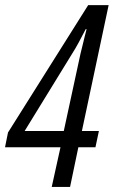

<svg xmlns="http://www.w3.org/2000/svg" viewBox="-38 -741 451 761"><path d="M167 0 201.7 -157.2H-18.1L-6.3 -215.8L311.5 -720.7H392.6L286.6 -221.7H354L340.3 -157.2H272.5L239.7 0ZM59.6 -221.7H214.8L281.2 -528.8Q285.2 -544.4 289.1 -560.8Q293 -577.1 297.1 -593.8Q301.3 -610.4 305.2 -625.5H301.8Q284.2 -591.8 273.2 -571.3Q262.2 -550.8 249.5 -530.8Z"/></svg>

Font: Open Sans Condensed
Style: Italic
Weight: 400
Width: 3
Italic angle: -12°
Designer: Monotype Design Team
Foundry: Monotype Imaging Inc.
Version: Version 3.000